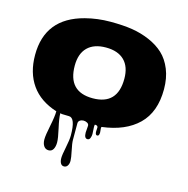

<svg xmlns="http://www.w3.org/2000/svg" viewBox="-138 -804 1246 1271"><g transform="rotate(15 485.0 -168.5)"><path d="M493.7 79.1 497.1 32.2Q497.1 20 485.4 13.4Q473.6 6.8 460 6.8Q446.3 6.8 435.5 14.2Q424.8 21.5 424.8 35.2V147.5Q424.8 171.9 435.1 219.2Q445.3 266.6 445.3 286.9Q445.3 307.1 436.5 320.3Q427.7 333.5 412.4 333.5Q397 333.5 389.2 319.8Q381.3 306.2 381.3 284.2Q381.3 262.2 392.6 208Q403.8 153.8 403.8 124Q403.8 3.4 358.9 3.4Q298.3 3.4 298.3 -1.5V-0.5Q298.3 33.2 313.2 98.4Q328.1 163.6 328.1 191.9Q328.1 220.2 317.9 238.5Q307.6 256.8 286.4 256.8Q265.1 256.8 253.2 239.3Q241.2 221.7 241.2 193.6Q241.2 165.5 255.4 97.4Q269.5 29.3 269.5 -5.9Q153.8 -42.5 95.5 -125.5Q37.1 -208.5 37.1 -330.6Q37.1 -583.5 292 -649.9Q374.5 -671.4 462.6 -671.4Q550.8 -671.4 612.5 -661.6Q674.3 -651.9 732.2 -627.2Q790 -602.5 830.8 -564.7Q871.6 -526.9 896 -467Q920.4 -407.2 920.4 -330.6Q920.4 -174.3 832.5 -88.6Q744.6 -2.9 585.4 16.6Q583.5 20 583.5 27.3L585.9 54.2Q585.9 79.1 572.3 79.1Q558.6 79.1 558.6 55.2L560.1 27.8Q560.1 13.2 539.1 13.2Q537.1 17.6 537.1 29.8L539.6 77.1Q539.6 91.8 534.2 105.5Q528.8 119.1 516.1 119.1Q493.7 119.1 493.7 79.1ZM309.1 -330.1Q309.1 -151.4 479 -151.4Q648.9 -151.4 648.9 -330.1Q648.9 -412.1 605 -455.6Q561 -499 479 -499Q397 -499 353 -455.6Q309.1 -412.1 309.1 -330.1Z"/></g></svg>

Font: Nosifer Caps
Style: Regular
Weight: 800
Version: Version 001.002